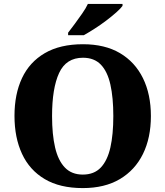

<svg xmlns="http://www.w3.org/2000/svg" viewBox="-20 -951 845 981"><path d="M403 10Q286 10 208.5 -36Q131 -82 92.5 -165Q54 -248 54 -359Q54 -470 92.5 -552Q131 -634 209 -679.5Q287 -725 404 -725Q516 -725 593 -679.5Q670 -634 710.5 -551.5Q751 -469 751 -358Q751 -247 710.5 -164.5Q670 -82 592.5 -36Q515 10 403 10ZM403 -59Q461 -59 495 -95Q529 -131 544 -197.5Q559 -264 559 -358Q559 -452 544 -519Q529 -586 495 -621Q461 -656 404 -656Q318 -656 282 -578Q246 -500 246 -358Q246 -264 261.5 -197.5Q277 -131 311.5 -95Q346 -59 403 -59ZM328 -784Q343 -803 362 -829Q381 -855 400 -882Q419 -909 429 -931H606V-921Q597 -908 574.5 -888Q552 -868 523 -846Q494 -824 463.5 -804.5Q433 -785 408 -771H328Z"/></svg>

Font: Noto Serif Khmer ExtraBold
Style: Regular
Weight: 800
Version: Version 2.003